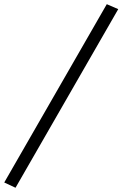

<svg xmlns="http://www.w3.org/2000/svg" viewBox="-151 -740 579 908"><path d="M-77.6 147.9 -130.9 123 354 -720.2 408.2 -696.8Z"/></svg>

Font: Elstob
Style: Italic
Weight: 400
Italic angle: -20°
Designer: Peter S. Baker
Version: Version 1.015